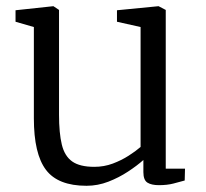

<svg xmlns="http://www.w3.org/2000/svg" viewBox="-20 -587 662 618"><path d="M491.5 9Q467.5 9 454.5 0.8Q441.5 -7.5 441.5 -33V-72Q421.5 -54 392.2 -34.8Q363 -15.5 328.8 -2.2Q294.5 11 258.5 11Q166.5 11 127.8 -40.5Q89 -92 89 -206V-500L30 -517V-554L151 -567H152L170 -555V-218Q170 -158.5 179 -121.5Q188 -84.5 212.5 -67.2Q237 -50 283.5 -50Q315 -50 343 -60.5Q371 -71 394 -85.8Q417 -100.5 432.5 -114V-500L356.5 -517V-554L489.5 -567H490.5L513.5 -555V-44H575.5L574.5 -6Q558 -1.5 538 3.8Q518 9 491.5 9Z"/></svg>

Font: Merriweather Light
Style: Regular
Weight: 300
Designer: Eben Sorkin
Foundry: Eben Sorkin
Version: Version 2.100